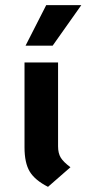

<svg xmlns="http://www.w3.org/2000/svg" viewBox="-20 -712 335 744"><path d="M75 -141V-470H205V-145Q205 -118 215.5 -101Q226 -84 253 -64L166 12Q115 -14 95 -47.5Q75 -81 75 -141ZM159 -692H295L184 -535H79Z"/></svg>

Font: KoHo
Style: Bold
Weight: 700
Designer: Cadson Demak & Katatrad Team
Foundry: Cadson Demak Co.,Ltd.
Version: Version 1.000; ttfautohint (v1.6)